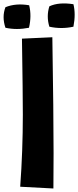

<svg xmlns="http://www.w3.org/2000/svg" viewBox="-58 -1001 444 1093"><path d="M240 -789Q247 -350 247 -129L246 72L57 62Q72 -144 72 -348Q72 -465 67 -781ZM-27 -960Q32 -984 108 -971Q123 -911 107 -843Q37 -829 -27 -843Q-48 -905 -27 -960ZM223 -965Q276 -990 360 -977Q374 -921 360 -849Q291 -834 223 -849Q205 -908 223 -965Z"/></svg>

Font: KN Bobohei
Style: Bold
Weight: 700
Designer: Kingnam Type Foundry
Version: Version 1.710;March 18, 2023